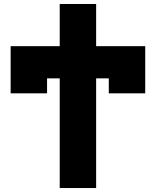

<svg xmlns="http://www.w3.org/2000/svg" viewBox="-20 -743 794 978"><path d="M34.2 -267.6V-507.8H284.2V-722.7H469.7V-507.8H719.7V-267.6H534.2V-343.8H469.7V214.8H284.2V-343.8H219.7V-267.6Z"/></svg>

Font: Giphurs Black
Style: Regular
Weight: 900
Version: Version 0.920; ttfautohint (v1.8.4.7-5d5b)